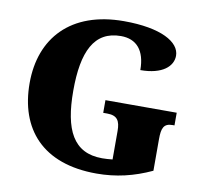

<svg xmlns="http://www.w3.org/2000/svg" viewBox="-81 -812 971 910"><g transform="rotate(10 405.0 -357.0)"><path d="M440 10C534 10 618 -10 704 -50V-202C704 -255 713 -279 756 -279H765V-340H422V-279H441C490 -279 504 -255 504 -206V-69C485 -67 469 -66 454 -66C315 -66 264 -170 264 -358C264 -546 313 -652 442 -652C517 -652 560 -604 560 -509C667 -509 715 -555 715 -605C715 -671 623 -724 444 -724C188 -724 54 -574 54 -358C54 -137 180 10 440 10Z"/></g></svg>

Font: Noto Serif Gurmukhi Black
Style: Regular
Weight: 900
Designer: Vaibhav Singh and the Monotype Design Team
Foundry: Monotype Imaging Inc.
Version: Version 2.004